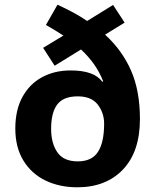

<svg xmlns="http://www.w3.org/2000/svg" viewBox="-20 -785 659 815"><path d="M224 -765Q259 -749 290.5 -732Q322 -715 350 -696L460 -764L509 -689L426 -638Q499 -571 536.5 -485Q574 -399 574 -280Q574 -141 502 -65.5Q430 10 308 10Q232 10 172.5 -19Q113 -48 79 -104Q45 -160 45 -239Q45 -318 75 -373Q105 -428 158 -457Q211 -486 280 -486Q330 -486 363.5 -474Q397 -462 414 -438L418 -440Q402 -480 379 -512.5Q356 -545 324 -575L212 -506L163 -582L249 -634Q232 -645 213.5 -656.5Q195 -668 175 -679ZM310 -376Q249 -376 223 -341.5Q197 -307 197 -238Q197 -177 223.5 -138.5Q250 -100 310 -100Q370 -100 396 -140.5Q422 -181 422 -260Q422 -306 395 -341Q368 -376 310 -376Z"/></svg>

Font: Noto Sans Gunjala Gondi
Style: Regular
Weight: 400
Designer: Ek Type
Foundry: Ek Type
Version: Version 1.004